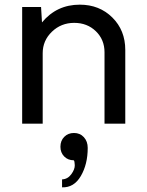

<svg xmlns="http://www.w3.org/2000/svg" viewBox="-20 -530 628 823"><path d="M322 -510C256 -510 202 -484.7 160 -434L156 -500H75V0H163V-302C163 -338 176.2 -368.7 202.5 -394C228.8 -419.3 260.7 -432 298 -432C335.3 -432 366.3 -420 391 -396C415.7 -372 428 -342 428 -306V0H517V-316C517 -372 498.5 -418.3 461.5 -455C424.5 -491.7 378 -510 322 -510ZM297 40C280.3 40 266.5 45.5 255.5 56.5C244.5 67.5 239 81.7 239 99C239 115.7 244.3 129.5 255 140.5C265.7 151.5 279.3 157 296 157C298.7 159 300.2 166 300.5 178C300.8 190 295.8 203 285.5 217C275.2 231 262 238.3 246 239V273C280 274.3 306.8 258.2 326.5 224.5C346.2 190.8 356 150.7 356 104C356 85.3 350.5 70 339.5 58C328.5 46 314.3 40 297 40Z"/></svg>

Font: Orkney
Style: Regular
Weight: 400
Designer: Samuel Oakes and Alfredo Marco Pradil
Foundry: Alfredo Marco Pradil
Version: 1.0; ttfautohint (v1.5)